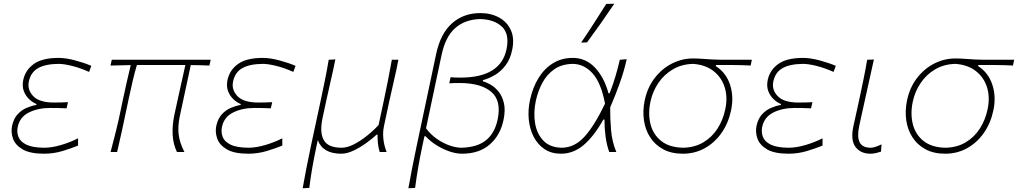

<svg xmlns="http://www.w3.org/2000/svg" viewBox="-20 -814 5450 1028"><path d="M216 9Q141 9 101.2 -14.2Q61.5 -37.5 49.5 -72Q37.5 -106.5 44.5 -140Q53 -179 74.2 -202Q95.5 -225 122.5 -236.5Q149.5 -248 174.5 -252L175.5 -257Q157 -264 137.8 -281.2Q118.5 -298.5 108 -325Q97.5 -351.5 104.5 -386Q116 -439.5 161.5 -471.8Q207 -504 293.5 -504Q332.5 -504 382 -490.8Q431.5 -477.5 469 -461.5L457 -429Q407.5 -451 364.2 -461.5Q321 -472 294 -472Q224 -471.5 184.5 -449.5Q145 -427.5 134.5 -378Q125 -334 157.8 -299.5Q190.5 -265 269 -265Q290 -265 308 -265.5Q326 -266 344 -267L336.5 -234Q316 -235 295.5 -235.5Q275 -236 249 -236Q184 -236 135.2 -212Q86.5 -188 75 -135Q69 -106.5 78.8 -81Q88.5 -55.5 121.2 -39.5Q154 -23.5 217 -23Q257 -23 306.5 -37.5Q356 -52 398 -73.5V-34.5Q367 -21.5 317.5 -6.2Q268 9 216 9Z M572 0Q587 -56.5 600.2 -109.5Q613.5 -162.5 626 -223L636 -271Q647.5 -324 658 -371.8Q668.5 -419.5 680 -465.5L571.5 -463L578.5 -494H1108L1101 -463Q1076.5 -464 1051.5 -464.8Q1026.5 -465.5 1001.5 -465.5L942.5 -191Q931.5 -138.5 936.5 -94.5Q941.5 -50.5 967.5 0H927.5Q907.5 -40.5 904.5 -91.2Q901.5 -142 913.5 -199Q925.5 -256.5 939.8 -319Q954 -381.5 972.5 -466Q952 -466 931.5 -466Q911 -466 891 -466H713Q700.5 -423.5 690.5 -381Q680.5 -338.5 670 -289L656 -223Q643.5 -163 631.8 -109.2Q620 -55.5 607 0Z M1309.5 9Q1234.5 9 1194.8 -14.2Q1155 -37.5 1143 -72Q1131 -106.5 1138 -140Q1146.5 -179 1167.8 -202Q1189 -225 1216 -236.5Q1243 -248 1268 -252L1269 -257Q1250.5 -264 1231.2 -281.2Q1212 -298.5 1201.5 -325Q1191 -351.5 1198 -386Q1209.5 -439.5 1255 -471.8Q1300.5 -504 1387 -504Q1426 -504 1475.5 -490.8Q1525 -477.5 1562.5 -461.5L1550.5 -429Q1501 -451 1457.8 -461.5Q1414.5 -472 1387.5 -472Q1317.5 -471.5 1278 -449.5Q1238.5 -427.5 1228 -378Q1218.5 -334 1251.2 -299.5Q1284 -265 1362.5 -265Q1383.5 -265 1401.5 -265.5Q1419.5 -266 1437.5 -267L1430 -234Q1409.5 -235 1389 -235.5Q1368.5 -236 1342.5 -236Q1277.5 -236 1228.8 -212Q1180 -188 1168.5 -135Q1162.5 -106.5 1172.2 -81Q1182 -55.5 1214.8 -39.5Q1247.5 -23.5 1310.5 -23Q1350.5 -23 1400 -37.5Q1449.5 -52 1491.5 -73.5V-34.5Q1460.5 -21.5 1411 -6.2Q1361.5 9 1309.5 9Z M1600.5 194Q1610.5 138 1620.8 85Q1631 32 1644 -29L1696 -271Q1709 -332 1719.8 -385Q1730.5 -438 1740 -494L1775.5 -496Q1764.5 -440 1751.8 -386Q1739 -332 1726 -271L1707 -182Q1690.5 -105 1713.5 -64Q1736.5 -23 1809 -23Q1838 -23 1872.8 -40.2Q1907.5 -57.5 1942.5 -85.2Q1977.5 -113 2007 -144.5L2034 -270.5Q2047 -331.5 2057.5 -384.8Q2068 -438 2078 -494H2113Q2102.5 -438.5 2089.8 -384.8Q2077 -331 2064 -270.5L2035.5 -137Q2029 -107 2032.5 -71.5Q2036 -36 2050 0H2013Q2006 -22 2003.5 -45.8Q2001 -69.5 2001.5 -93H1996.5Q1974.5 -72.5 1941.8 -48.8Q1909 -25 1873.5 -8Q1838 9 1807 9Q1708 9 1681.5 -64L1674 -29Q1661.5 31 1652.2 83.2Q1643 135.5 1636 192Z M2166.5 194Q2176.5 137.5 2187 84.5Q2197.5 31.5 2210 -28.5L2315 -524Q2338.5 -635 2400.5 -689.5Q2462.5 -744 2551.5 -744Q2608.5 -744 2652 -720.2Q2695.5 -696.5 2715.5 -652Q2735.5 -607.5 2722 -545.5Q2711.5 -496 2686.5 -463.5Q2661.5 -431 2629.5 -412.2Q2597.5 -393.5 2566 -385L2564.5 -379Q2582.5 -374.5 2606 -361.2Q2629.5 -348 2649.5 -323.5Q2669.5 -299 2678.2 -261.2Q2687 -223.5 2675.5 -170Q2658 -88.5 2601.5 -39.8Q2545 9 2453.5 9Q2422 9 2385.8 -3.5Q2349.5 -16 2316 -37.2Q2282.5 -58.5 2258.5 -84.5H2252.5L2240.5 -28.5Q2228 31 2219 83.2Q2210 135.5 2202.5 192ZM2451.5 -23Q2536.5 -25.5 2583 -63.8Q2629.5 -102 2644.5 -174.5Q2665.5 -275.5 2610 -322.5Q2554.5 -369.5 2440.5 -369.5Q2427 -369.5 2413.2 -369.2Q2399.5 -369 2385.5 -368L2392.5 -400.5Q2405.5 -399 2418.8 -398.8Q2432 -398.5 2445.5 -398.5Q2660.5 -398.5 2692 -550.5Q2709 -631.5 2667.8 -670.8Q2626.5 -710 2551 -712Q2470.5 -710 2417.8 -664.2Q2365 -618.5 2344 -518.5L2261 -127Q2285 -94.5 2318 -71.2Q2351 -48 2386.2 -35.5Q2421.5 -23 2451.5 -23Z M2983.5 9Q2932.5 9 2896 -15.2Q2859.5 -39.5 2838 -80.5Q2816.5 -121.5 2811.2 -173.2Q2806 -225 2818 -280Q2832 -345 2862.8 -395.5Q2893.5 -446 2940 -475Q2986.5 -504 3047 -504Q3116.5 -504 3165.8 -451.8Q3215 -399.5 3238 -314.5H3244Q3264.5 -367.5 3277.2 -411.8Q3290 -456 3298.5 -494L3335.5 -497Q3321.5 -433.5 3298 -368Q3274.5 -302.5 3247 -239Q3246.5 -178.5 3251.8 -116.5Q3257 -54.5 3280 0H3242Q3228 -39 3222 -85Q3216 -131 3216.5 -174H3210.5Q3159 -82.5 3104.2 -36.8Q3049.5 9 2983.5 9ZM2986.5 -23Q3055 -23 3108.2 -80.8Q3161.5 -138.5 3219.5 -259Q3198 -371.5 3152.2 -421.8Q3106.5 -472 3045 -472Q2987.5 -470.5 2948 -443.2Q2908.5 -416 2884.5 -371.5Q2860.5 -327 2849 -274.5Q2835.5 -211 2845 -154Q2854.5 -97 2889.5 -60.8Q2924.5 -24.5 2986.5 -23ZM3091.5 -586Q3127 -638 3160.2 -689.8Q3193.5 -741.5 3226 -793L3269 -794Q3233.5 -741.5 3197.5 -690.2Q3161.5 -639 3123 -587Z M3636 9Q3574.5 9 3530.8 -14.8Q3487 -38.5 3461 -78.8Q3435 -119 3427.8 -169.8Q3420.5 -220.5 3431.5 -275Q3446 -345 3485 -395.8Q3524 -446.5 3577.8 -473.8Q3631.5 -501 3690 -501Q3717 -501 3738.5 -499.2Q3760 -497.5 3790.5 -495.8Q3821 -494 3874.5 -494H4005.5L3999 -463Q3957 -465.5 3911.2 -465.8Q3865.5 -466 3813.5 -466L3812.5 -460Q3867.5 -425 3888.8 -360.5Q3910 -296 3894 -222Q3879.5 -154 3843 -102Q3806.5 -50 3753.5 -20.5Q3700.5 9 3636 9ZM3638 -23Q3700 -24.5 3746 -52Q3792 -79.5 3821.5 -125.2Q3851 -171 3863 -228Q3877 -292.5 3860.2 -346.2Q3843.5 -400 3800 -433.8Q3756.5 -467.5 3690.5 -472Q3630 -470.5 3582.8 -442.8Q3535.5 -415 3504.8 -369.5Q3474 -324 3462.5 -269Q3449 -204.5 3463 -149Q3477 -93.5 3520.5 -59Q3564 -24.5 3638 -23Z M4202 9Q4127 9 4087.2 -14.2Q4047.5 -37.5 4035.5 -72Q4023.5 -106.5 4030.5 -140Q4039 -179 4060.2 -202Q4081.5 -225 4108.5 -236.5Q4135.5 -248 4160.5 -252L4161.5 -257Q4143 -264 4123.8 -281.2Q4104.5 -298.5 4094 -325Q4083.5 -351.5 4090.5 -386Q4102 -439.5 4147.5 -471.8Q4193 -504 4279.5 -504Q4318.5 -504 4368 -490.8Q4417.5 -477.5 4455 -461.5L4443 -429Q4393.5 -451 4350.2 -461.5Q4307 -472 4280 -472Q4210 -471.5 4170.5 -449.5Q4131 -427.5 4120.5 -378Q4111 -334 4143.8 -299.5Q4176.5 -265 4255 -265Q4276 -265 4294 -265.5Q4312 -266 4330 -267L4322.5 -234Q4302 -235 4281.5 -235.5Q4261 -236 4235 -236Q4170 -236 4121.2 -212Q4072.5 -188 4061 -135Q4055 -106.5 4064.8 -81Q4074.5 -55.5 4107.2 -39.5Q4140 -23.5 4203 -23Q4243 -23 4292.5 -37.5Q4342 -52 4384 -73.5V-34.5Q4353 -21.5 4303.5 -6.2Q4254 9 4202 9Z M4640.5 9Q4588 9 4560.5 -27.2Q4533 -63.5 4549.5 -140Q4558 -180.5 4565 -209.8Q4572 -239 4578.5 -271Q4591.5 -332.5 4602.5 -385.2Q4613.5 -438 4623 -494L4659 -495.5Q4639 -402.5 4621 -324Q4603 -245.5 4591.5 -191L4580.5 -140Q4568 -82 4582.5 -52.5Q4597 -23 4642 -23Q4653 -23 4666.5 -27.5Q4680 -32 4700 -41L4697 -2Q4687 1.5 4671 5.2Q4655 9 4640.5 9Z M5040.5 9Q4979 9 4935.2 -14.8Q4891.5 -38.5 4865.5 -78.8Q4839.5 -119 4832.2 -169.8Q4825 -220.5 4836 -275Q4850.5 -345 4889.5 -395.8Q4928.5 -446.5 4982.2 -473.8Q5036 -501 5094.5 -501Q5121.5 -501 5143 -499.2Q5164.5 -497.5 5195 -495.8Q5225.5 -494 5279 -494H5410L5403.5 -463Q5361.5 -465.5 5315.8 -465.8Q5270 -466 5218 -466L5217 -460Q5272 -425 5293.2 -360.5Q5314.5 -296 5298.5 -222Q5284 -154 5247.5 -102Q5211 -50 5158 -20.5Q5105 9 5040.5 9ZM5042.5 -23Q5104.5 -24.5 5150.5 -52Q5196.5 -79.5 5226 -125.2Q5255.5 -171 5267.5 -228Q5281.5 -292.5 5264.8 -346.2Q5248 -400 5204.5 -433.8Q5161 -467.5 5095 -472Q5034.5 -470.5 4987.2 -442.8Q4940 -415 4909.2 -369.5Q4878.5 -324 4867 -269Q4853.5 -204.5 4867.5 -149Q4881.5 -93.5 4925 -59Q4968.5 -24.5 5042.5 -23Z"/></svg>

Font: Commissioner Flair Thin
Style: Italic
Weight: 100
Italic angle: -12°
Designer: Kostas Bartsokas
Foundry: Kostas Bartsokas
Version: Version 1.000; ttfautohint (v1.8.3)